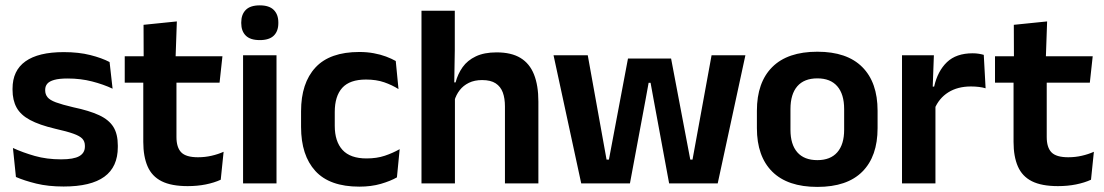

<svg xmlns="http://www.w3.org/2000/svg" viewBox="-20 -702 4225 735"><path d="M223.5 12Q164.5 12 118.8 0.8Q73 -10.5 41 -24.5L29.5 -135.5Q67.5 -118 113.2 -105Q159 -92 214 -92Q262 -92 283.5 -104.2Q305 -116.5 305 -141V-144Q305 -160.5 295.2 -171Q285.5 -181.5 261 -190.2Q236.5 -199 192 -209Q130.5 -223.5 94.8 -242.8Q59 -262 43.5 -290.2Q28 -318.5 28 -358V-362.5Q28 -432 77.5 -467.2Q127 -502.5 224 -502.5Q281.5 -502.5 325.8 -491.2Q370 -480 399.5 -464.5L411 -362.5Q376 -379 332.5 -390.2Q289 -401.5 239 -401.5Q206.5 -401.5 187.8 -396.2Q169 -391 161 -381.5Q153 -372 153 -358.5V-356Q153 -341 161.8 -330Q170.5 -319 194 -310.2Q217.5 -301.5 260 -291.5Q322 -278.5 359.5 -261Q397 -243.5 414 -216.2Q431 -189 431 -145V-139Q431 -63 379.5 -25.5Q328 12 223.5 12Z M698.5 10.5Q636 10.5 598.8 -8.2Q561.5 -27 545 -65Q528.5 -103 528.5 -158.5V-444.5H655.5V-177.5Q655.5 -137.5 673.8 -118.8Q692 -100 738 -100Q765 -100 790 -105.8Q815 -111.5 836 -121L825 -14Q800 -2.5 767.8 4Q735.5 10.5 698.5 10.5ZM457.5 -385.5V-486.5H831.5L820.5 -385.5ZM530 -477 529.5 -607 657 -620 652 -477Z M910.5 0V-490.5H1038.5V0ZM974.5 -548.5Q938 -548.5 920.8 -565.8Q903.5 -583 903.5 -613.5V-616Q903.5 -646.5 920.8 -664Q938 -681.5 974.5 -681.5Q1010.5 -681.5 1028 -664Q1045.5 -646.5 1045.5 -616V-613.5Q1045.5 -582.5 1028 -565.5Q1010.5 -548.5 974.5 -548.5Z M1355.5 12.5Q1242 12.5 1187.2 -47.5Q1132.5 -107.5 1132.5 -216V-276Q1132.5 -384 1187.5 -443.5Q1242.5 -503 1355.5 -503Q1385 -503 1410.8 -498.2Q1436.5 -493.5 1457.8 -485.5Q1479 -477.5 1495 -468.5L1505.5 -361Q1481 -376.5 1450.8 -387Q1420.5 -397.5 1381 -397.5Q1319 -397.5 1290.2 -365.8Q1261.5 -334 1261.5 -273.5V-220.5Q1261.5 -160.5 1291.2 -128Q1321 -95.5 1383 -95.5Q1422.5 -95.5 1453 -105.8Q1483.5 -116 1510 -131L1499.5 -23Q1475 -9 1438 1.8Q1401 12.5 1355.5 12.5Z M1913 0V-294.5Q1913 -325.5 1904.8 -348Q1896.5 -370.5 1877.5 -383Q1858.5 -395.5 1825.5 -395.5Q1796.5 -395.5 1775 -385Q1753.5 -374.5 1739.8 -356.8Q1726 -339 1719.5 -316.5L1693.5 -386.5H1724Q1732.5 -419 1751 -445Q1769.5 -471 1801.5 -486.2Q1833.5 -501.5 1881 -501.5Q1937.5 -501.5 1972.5 -480.2Q2007.5 -459 2024.2 -417Q2041 -375 2041 -313V0ZM1593.5 0V-661H1721V-510L1718.5 -357.5L1721.5 -348V0Z M2205 0 2099 -490.5H2230L2302 -91H2311L2384 -478H2549L2622.5 -91H2631L2704 -490.5H2833.5L2727.5 0H2541.5L2481.5 -324.5L2470.5 -385H2463L2452 -324.5L2391.5 0Z M3109 13.5Q2995 13.5 2936.2 -45Q2877.5 -103.5 2877.5 -211.5V-278Q2877.5 -386.5 2936.2 -445.2Q2995 -504 3109 -504Q3222.5 -504 3281 -445.2Q3339.5 -386.5 3339.5 -278V-211.5Q3339.5 -103.5 3281.2 -45Q3223 13.5 3109 13.5ZM3109 -89Q3159 -89 3185.2 -119Q3211.5 -149 3211.5 -205V-284.5Q3211.5 -341.5 3185.2 -371.8Q3159 -402 3109 -402Q3058.5 -402 3032.2 -371.8Q3006 -341.5 3006 -284.5V-205Q3006 -149 3032.2 -119Q3058.5 -89 3109 -89Z M3557.5 -285 3525 -370.5H3556Q3569.5 -430 3605 -464Q3640.5 -498 3703.5 -498Q3716.5 -498 3727 -496.2Q3737.5 -494.5 3746 -492L3753 -364Q3742 -367.5 3727.5 -369.2Q3713 -371 3697 -371Q3646 -371 3610.2 -348.5Q3574.5 -326 3557.5 -285ZM3433 0V-490.5H3555L3549.5 -340L3561 -335.5V0Z M4030 10.5Q3967.5 10.5 3930.2 -8.2Q3893 -27 3876.5 -65Q3860 -103 3860 -158.5V-444.5H3987V-177.5Q3987 -137.5 4005.2 -118.8Q4023.5 -100 4069.5 -100Q4096.5 -100 4121.5 -105.8Q4146.5 -111.5 4167.5 -121L4156.5 -14Q4131.5 -2.5 4099.2 4Q4067 10.5 4030 10.5ZM3789 -385.5V-486.5H4163L4152 -385.5ZM3861.5 -477 3861 -607 3988.5 -620 3983.5 -477Z"/></svg>

Font: Anek Bangla Medium SemiBold
Style: Regular
Weight: 600
Version: Version 1.003